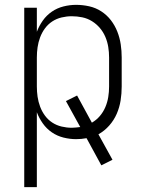

<svg xmlns="http://www.w3.org/2000/svg" viewBox="-20 -562 590 792"><path d="M80 210V-530H132V-431Q141 -455 156.5 -477Q172 -499 194 -514Q216 -529 242 -535.5Q268 -542 294 -542Q321 -542 348 -536Q375 -530 398 -515Q421 -500 437.5 -478.5Q454 -457 464 -431.5Q474 -406 478 -379Q482 -352 482 -325V-205Q482 -176 477.5 -147.5Q473 -119 461.5 -92.5Q450 -66 430.5 -44Q411 -22 386 -8L444 97L398 120L337 8Q326 10 315.5 11Q305 12 294 12Q268 12 242 5.5Q216 -1 194 -16Q172 -31 156.5 -53Q141 -75 132 -99V210ZM276 -35Q285 -35 293.5 -36Q302 -37 311 -38L252 -145L298 -168L359 -56Q378 -67 392 -83.5Q406 -100 414.5 -120Q423 -140 426.5 -161.5Q430 -183 430 -205V-325Q430 -347 426.5 -368.5Q423 -390 414.5 -410Q406 -430 392 -446.5Q378 -463 359.5 -474.5Q341 -486 319.5 -490.5Q298 -495 276 -495Q255 -495 234 -490Q213 -485 195.5 -473.5Q178 -462 165.5 -445Q153 -428 145.5 -408Q138 -388 135 -367Q132 -346 132 -325V-205Q132 -184 135 -163Q138 -142 145.5 -122Q153 -102 165.5 -85Q178 -68 195.5 -56.5Q213 -45 234 -40Q255 -35 276 -35Z"/></svg>

Font: Lode Dark Term
Style: Regular
Weight: 400
Monospace: yes
Designer: Belleve Invis
Foundry: Belleve Invis
Version: Version 29.2.0